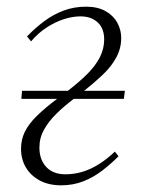

<svg xmlns="http://www.w3.org/2000/svg" viewBox="-20 -541 449 575"><path d="M351 -245H201Q173 -224 149.5 -201Q126 -178 112 -153Q98 -128 98 -99Q98 -63 118.5 -41Q139 -19 176 -19Q202 -19 227 -26.5Q252 -34 276.5 -49.5Q301 -65 324 -87L335 -73Q312 -50 286 -30Q260 -10 229.5 2Q199 14 163 14Q126 14 99 -0.5Q72 -15 57.5 -39.5Q43 -64 43 -96Q43 -123 54.5 -146.5Q66 -170 90.5 -194Q115 -218 151 -245H44L46 -269H183Q217 -295 241.5 -319.5Q266 -344 279 -369.5Q292 -395 292 -423Q292 -456 272.5 -474Q253 -492 221 -492Q197 -492 171 -483.5Q145 -475 119.5 -458.5Q94 -442 73 -417L61 -432Q85 -457 112.5 -477.5Q140 -498 171 -509.5Q202 -521 238 -521Q272 -521 295.5 -508Q319 -495 331 -473.5Q343 -452 343 -427Q343 -396 328 -368.5Q313 -341 287.5 -317Q262 -293 232 -269H354Z"/></svg>

Font: Literata 60pt ExtraLight
Style: Italic
Weight: 250
Italic angle: -2°
Designer: Latin by Veronika Burian and Jose Scaglione. Greek by Irene Vlachou. Cyrillic by Vera Evstafieva
Foundry: TypeTogether
Version: Version 3.103;gftools[0.9.29]